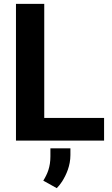

<svg xmlns="http://www.w3.org/2000/svg" viewBox="-20 -731 581 998"><path d="M210 -118V-711H63V0H521V-118ZM205 208 275 247C285 237 294 226 303 212C325 177 346 130 346 75V40H242V82C242 138 226 174 205 208Z"/></svg>

Font: Asimov
Style: Regular
Weight: 500
Designer: Google
Version: Version 2.000980; 2014